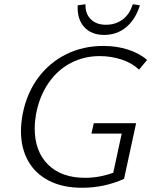

<svg xmlns="http://www.w3.org/2000/svg" viewBox="-20 -881 717 907"><path d="M150 -341Q144 -305 144 -274Q144 -166 207 -103.5Q270 -41 382 -41Q449 -41 515 -65L555 -250H412L423 -299H623L566 -36Q473 6 367 6Q277 6 212 -27Q147 -60 113 -120.5Q79 -181 79 -262Q79 -297 87 -342Q106 -440 159.5 -512.5Q213 -585 292.5 -624.5Q372 -664 468 -664Q532 -664 585.5 -646.5Q639 -629 675 -598L637 -552Q603 -584 553.5 -600Q504 -616 451 -616Q377 -616 314.5 -583.5Q252 -551 209 -488.5Q166 -426 150 -341ZM641 -856 607 -861Q593 -814 559.5 -789Q526 -764 480 -764Q435 -764 408.5 -790.5Q382 -817 384 -861L347 -856Q344 -790 378 -753Q412 -716 472 -716Q532 -716 576 -752.5Q620 -789 641 -856Z"/></svg>

Font: Ysabeau Semilight
Style: Italic
Weight: 300
Italic angle: -12°
Designer: Christian Thalmann (Catharsis Fonts)
Version: Version 0.003